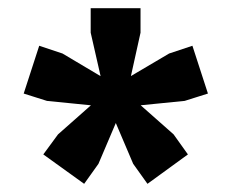

<svg xmlns="http://www.w3.org/2000/svg" viewBox="-20 -766 567 470"><path d="M341 -316 306 -365 243 -513 284 -544 405 -437 440 -388ZM186 -316 86 -388 122 -437 243 -544 284 -513 221 -365ZM255 -503 95 -519 38 -537 76 -654 133 -635 271 -553ZM238 -528 202 -686V-746H324V-686L289 -528ZM271 -503 255 -553 394 -635 451 -654 489 -537 432 -519Z"/></svg>

Font: Changa SemiBold
Style: Regular
Weight: 600
Designer: Eduardo Rodriguez Tunni
Foundry: Eduardo Rodriguez Tunni
Version: Version 3.002; ttfautohint (v1.8.2)